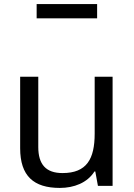

<svg xmlns="http://www.w3.org/2000/svg" viewBox="-20 -913 658 943"><path d="M160 -823H457V-893H160ZM533 -536H445V-257C445 -132 406 -63 287 -63C206 -63 168 -105 168 -191V-536H79V-185C79 -49 145 10 274 10C343 10 409 -15 444 -71H448L461 0H533Z"/></svg>

Font: Noto Sans Caucasian Albanian
Style: Regular
Weight: 400
Designer: Monotype Design Team
Foundry: Monotype Imaging Inc.
Version: Version 2.005